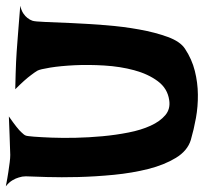

<svg xmlns="http://www.w3.org/2000/svg" viewBox="-40 -687 716 676"><g transform="rotate(-90 318.0 -349.0)"><path d="M0 -686.5Q29.3 -680.7 49.8 -677.7Q70.3 -674.8 84 -672.9Q99.6 -670.9 110.4 -670.9Q121.1 -670.9 139.6 -671.9Q156.2 -672.9 181.6 -673.3Q207 -673.8 246.1 -675.8Q223.6 -660.2 210 -649.4Q196.3 -638.7 189.5 -630.9Q180.7 -622.1 178.7 -616.2Q176.8 -612.3 174.8 -587.4Q172.9 -562.5 171.4 -524.9Q169.9 -487.3 170.9 -440.9Q171.9 -394.5 176.3 -346.7Q180.7 -298.8 189.5 -254.4Q198.2 -210 213.4 -176.8Q228.5 -143.6 250.5 -125Q272.5 -106.4 303.7 -111.3Q344.7 -117.2 370.1 -151.4Q395.5 -185.5 408.7 -234.4Q421.9 -283.2 425.3 -339.4Q428.7 -395.5 426.3 -444.8Q423.8 -494.1 418 -530.3Q412.1 -566.4 407.2 -575.2Q401.4 -585 391.6 -597.7Q383.8 -608.4 371.1 -622.6Q358.4 -636.7 341.8 -653.3Q372.1 -652.3 396.5 -651.9Q420.9 -651.4 437.5 -650.4Q457 -649.4 472.7 -648.4Q488.3 -647.5 511.7 -645.5Q531.2 -643.6 562 -641.6Q592.8 -639.6 635.7 -635.7Q619.1 -631.8 608.9 -625Q598.6 -618.2 592.8 -610.4Q585.9 -601.6 583 -592.8Q580.1 -585 578.6 -546.4Q577.1 -507.8 574.7 -453.6Q572.3 -399.4 567.4 -336.4Q562.5 -273.4 552.2 -216.8Q542 -160.2 525.9 -116.2Q509.8 -72.3 484.4 -55.7Q447.3 -31.2 406.2 -21Q365.2 -10.7 323.2 -10.3Q281.2 -9.8 240.7 -17.1Q200.2 -24.4 163.1 -35.2Q125 -46.9 100.1 -87.9Q75.2 -128.9 61 -185.1Q46.9 -241.2 40.5 -306.2Q34.2 -371.1 32.7 -431.6Q31.2 -492.2 32.7 -541.5Q34.2 -590.8 35.2 -616.2Q35.2 -628.9 31.2 -640.6Q28.3 -651.4 21 -663.6Q13.7 -675.8 0 -686.5Z"/></g></svg>

Font: Irish Grover
Style: Regular
Weight: 400
Designer: Squid
Foundry: Font Diner, Inc DBA Sideshow
Version: Version 1.000